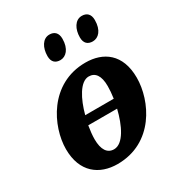

<svg xmlns="http://www.w3.org/2000/svg" viewBox="-183 -894 955 1026"><g transform="rotate(-30 294.0 -381.0)"><path d="M457 -624C492 -624 523 -655 523 -718C523 -755 503 -772 473 -772C431 -772 407 -728 407 -677C407 -640 427 -624 457 -624ZM257 -624C291 -624 323 -655 323 -718C323 -755 303 -772 273 -772C231 -772 207 -728 207 -677C207 -640 227 -624 257 -624ZM244 10C466 10 563 -197 563 -339C563 -486 474 -546 365 -546C143 -546 44 -335 44 -197C44 -54 133 10 244 10ZM343 -473C383 -473 406 -442 406 -378C406 -356 404 -331 400 -303H224C247 -390 290 -473 343 -473ZM203 -166C203 -190 206 -218 211 -248H389C367 -157 325 -68 267 -68C226 -68 203 -102 203 -166Z"/></g></svg>

Font: Noto Serif SemiCondensed Extra
Style: Italic
Weight: 800
Width: 4
Italic angle: -12°
Designer: Monotype Design Team
Foundry: Monotype Imaging Inc.
Version: Version 1.901